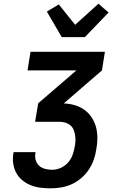

<svg xmlns="http://www.w3.org/2000/svg" viewBox="-20 -1017 640 1045"><path d="M255 8Q227 8 199.5 4.5Q172 1 147 -9Q122 -19 101.5 -36Q81 -53 68.5 -76Q56 -99 52 -126.5Q48 -154 53 -183L54 -189H173V-186Q169 -166 174 -147Q179 -128 192.5 -115.5Q206 -103 225 -98Q244 -93 264 -93Q287 -93 310 -103Q333 -113 350 -132Q367 -151 375 -174Q383 -197 387 -220Q390 -236 390.5 -252Q391 -268 388.5 -283Q386 -298 380 -312Q374 -326 362.5 -335.5Q351 -345 336 -349.5Q321 -354 305 -354H171L188 -455L396 -634H130L146 -735H551L535 -634L327 -454Q358 -453 387 -444.5Q416 -436 439 -419.5Q462 -403 478.5 -378.5Q495 -354 502.5 -325.5Q510 -297 510 -266Q510 -235 504 -204Q500 -175 490 -147Q480 -119 463 -93.5Q446 -68 422 -47.5Q398 -27 370.5 -14.5Q343 -2 313.5 3Q284 8 255 8ZM316 -815 235 -954 300 -993 389 -882 516 -997 543 -973 571 -949 442 -815Z"/></svg>

Font: Iosevka Extended
Style: Bold Italic
Weight: 700
Width: 7
Italic angle: -9°
Monospace: yes
Designer: Belleve Invis
Foundry: Belleve Invis
Version: Version 32.5.0; ttfautohint (v1.8.4)